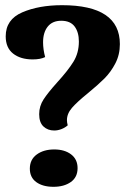

<svg xmlns="http://www.w3.org/2000/svg" viewBox="-20 -700 501 740"><path d="M442 -530Q442 -489 424.5 -455.5Q407 -422 382.5 -397.5Q358 -373 319 -341Q277 -307 257.5 -284.5Q238 -262 238 -237Q238 -228 241 -217Q231 -208 217 -202.5Q203 -197 189 -197Q164 -197 147.5 -212.5Q131 -228 131 -260Q131 -291 148 -317Q165 -343 200 -382Q242 -428 263 -462Q284 -496 284 -540Q284 -576 267.5 -598Q251 -620 216 -620Q182 -620 164 -597.5Q146 -575 146 -537Q146 -510 154 -480Q136 -471 106 -471Q59 -471 30.5 -493.5Q2 -516 2 -560Q2 -625 66 -652.5Q130 -680 219 -680Q442 -680 442 -530ZM279 -52Q279 -17 253 1.5Q227 20 186 20Q145 20 120 2Q95 -16 95 -50Q95 -85 121.5 -104.5Q148 -124 189 -124Q229 -124 254 -105Q279 -86 279 -52Z"/></svg>

Font: Sansita
Style: Bold
Weight: 700
Designer: Pablo Cosgaya
Foundry: Omnibus-Type
Version: Version 1.006